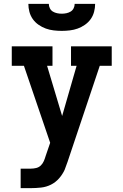

<svg xmlns="http://www.w3.org/2000/svg" viewBox="-20 -770 640 995"><path d="M87 205V104H139Q154 104 168 100.5Q182 97 192 87Q202 77 207.5 64Q213 51 217 37L240 -30L104 -429H41V-530H252V-429H224L302 -169L377 -429H348V-530H559V-429H497L330 69Q326 79 322.5 89.5Q319 100 315 110Q304 134 286 154.5Q268 175 244 187Q220 199 193 202Q166 205 139 205ZM300 -610Q279 -610 258 -612.5Q237 -615 217.5 -622Q198 -629 180 -641.5Q162 -654 150 -671Q138 -688 132.5 -708.5Q127 -729 127 -750H233Q233 -738 238.5 -727Q244 -716 254 -710Q264 -704 276 -701.5Q288 -699 300 -699Q312 -699 324 -701.5Q336 -704 346 -710Q356 -716 361.5 -727Q367 -738 367 -750H473Q473 -729 467.5 -708.5Q462 -688 450 -671Q438 -654 420 -641.5Q402 -629 382.5 -622Q363 -615 342 -612.5Q321 -610 300 -610Z"/></svg>

Font: Iosevka Slab Extended
Style: Bold
Weight: 700
Width: 7
Monospace: yes
Designer: Belleve Invis
Foundry: Belleve Invis
Version: Version 11.1.0; ttfautohint (v1.8.3)